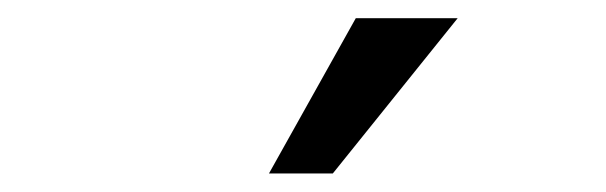

<svg xmlns="http://www.w3.org/2000/svg" viewBox="-20 -826 660 209"><path d="M478.2 -806.2H367.3L272.8 -637.2H342.3Z"/></svg>

Font: Monaspace Xenon Var ExtraLight
Style: Regular
Weight: 200
Designer: Riley Cran and the Lettermatic Team
Version: Version 1.200 (Monaspace Xenon Var)